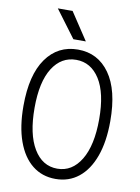

<svg xmlns="http://www.w3.org/2000/svg" viewBox="-103 -1023 806 1106"><g transform="rotate(10 300.0 -470.0)"><path d="M300 15Q221.5 15 164.5 -30.5Q107.5 -76 76.8 -161.5Q46 -247 46 -367.5Q46 -549 114.2 -645.2Q182.5 -741.5 300 -741.5Q417 -741.5 485.5 -645.2Q554 -549 554 -367.5Q554 -247 523 -161.5Q492 -76 435 -30.5Q378 15 300 15ZM300 -45Q386.5 -45 437.8 -129.5Q489 -214 489 -367.5Q489 -520 437.8 -600.8Q386.5 -681.5 300 -681.5Q213 -681.5 162 -600.8Q111 -520 111 -367.5Q111 -214 161.8 -129.5Q212.5 -45 300 -45ZM262.5 -795.5 143.5 -955H230L335.5 -795.5Z"/></g></svg>

Font: Spline Sans Mono Light
Style: Regular
Weight: 300
Monospace: yes
Version: Version 1.004